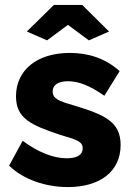

<svg xmlns="http://www.w3.org/2000/svg" viewBox="-20 -750 537 780"><path d="M89 -622 171 -586 256 -649 341 -586 423 -622 314 -730H199ZM256 10C387 10 470 -54 470 -161C470 -256 405 -284 276 -323C220 -339 194 -349 194 -378C194 -408 221 -420 256 -420C300 -420 345 -402 404 -361L466 -461C406 -515 336 -535 264 -535C129 -535 45 -464 45 -359C45 -269 105 -242 225 -202C285 -184 316 -177 316 -148C316 -120 292 -107 251 -107C197 -107 136 -131 72 -178L17 -77C76 -20 166 10 256 10Z"/></svg>

Font: FIGSv2-sans-serif ExtraBold
Style: Regular
Weight: 800
Designer: Matt McInerney, Pablo Impallari, Rodrigo Fuenzalida,Mirko Velimirovic
Foundry: Matt McInerney, Pablo Impallari, Rodrigo Fuenzalida
Version: Version 4.021;hotconv 1.0.109;makeotfexe 2.5.65596